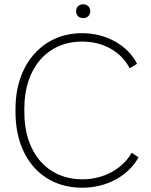

<svg xmlns="http://www.w3.org/2000/svg" viewBox="-20 -863 699 891"><path d="M366 -779C385 -779 399 -792 399 -811C399 -830 385 -843 366 -843C346 -843 333 -830 333 -811C333 -792 346 -779 366 -779ZM360 8H364C475 8 576 -47 623 -133L591 -154C549 -80 462 -31 364 -31H361C201 -31 93 -154 93 -339V-361C93 -547 200 -670 360 -670H363C460 -670 542 -623 582 -546L616 -567C573 -653 472 -709 363 -709H360C179 -709 52 -566 52 -359V-342C52 -132 175 8 360 8Z"/></svg>

Font: Fixel Text ExtraLight
Style: Regular
Weight: 200
Width: 4
Designer: AlfaBravo + MacPaw
Foundry: Kyrylo Tkachov, Marchela Mozhyna, Serhii Makarenko, Maria Weinstein, Zakhar Kryvoshyya
Version: Version 1.211